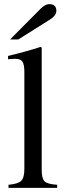

<svg xmlns="http://www.w3.org/2000/svg" viewBox="-20 -910 318 930"><path d="M29 -719 176 -867Q199 -890 218 -890Q253 -890 253 -858Q253 -835 223 -816L69 -719ZM257 0H21V-15Q68 -19 83 -34.5Q98 -50 98 -92V-561Q98 -597 89 -611Q80 -625 56 -625Q35 -625 19 -623V-639Q114 -662 177 -683L182 -679V-87Q182 -45 196 -31.5Q210 -18 257 -15Z"/></svg>

Font: STIX Math
Style: Regular
Weight: 400
Designer: MicroPress Inc., with final additions and corrections provided by Coen Hoffman, Elsevier (retired)
Version: Version 1.1.1